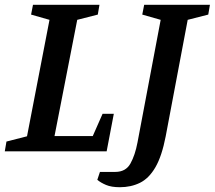

<svg xmlns="http://www.w3.org/2000/svg" viewBox="-33 -633 898 803"><path d="M-13 0 -6 -41 80 -63 174 -550 97 -572 105 -613H383L376 -572L290 -550L195 -64H355L396 -157H443L413 0ZM468 150Q433 150 410.5 140.5Q388 131 374 119L385 86H449Q493 86 512.5 51Q532 16 542 -37L639 -550L562 -572L570 -613H845L838 -572L752 -550L660 -63Q644 20 617 66.5Q590 113 552.5 131.5Q515 150 468 150Z"/></svg>

Font: Manuale SemiBold
Style: Italic
Weight: 600
Italic angle: -11°
Designer: Eduardo Tunni / Pablo Cosgaya
Foundry: Eduardo Tunni / Pablo Cosgaya
Version: Version 1.002